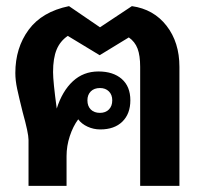

<svg xmlns="http://www.w3.org/2000/svg" viewBox="-20 -606 668 626"><path d="M565 -388V0H437V-388Q437 -425 428.5 -447.5Q420 -470 400 -484L305 -426L201 -489Q176 -472 164.5 -444Q153 -416 153 -371Q153 -340 165 -252Q183 -309 217.5 -341Q252 -373 301 -373Q349 -373 377 -348.5Q405 -324 405 -279Q405 -235 379 -209.5Q353 -184 307 -184Q285 -184 265.5 -193Q246 -202 235 -217Q218 -194 207.5 -162Q197 -130 197 -97V0H73V-150Q73 -172 54 -240Q42 -288 36 -316Q30 -344 30 -368Q30 -450 73.5 -509Q117 -568 205 -586L306 -517L410 -586Q481 -576 523 -522Q565 -468 565 -388ZM265 -279Q265 -260 276 -249Q287 -238 306 -238Q324 -238 335 -249Q346 -260 346 -279Q346 -297 335 -308Q324 -319 306 -319Q287 -319 276 -308Q265 -297 265 -279Z"/></svg>

Font: Sarabun
Style: Bold
Weight: 700
Designer: Suppakit Chalermlarp | Katatrad Co.,Ltd.
Foundry: Cadson Demak Co.,Ltd.
Version: Version 1.000; ttfautohint (v1.6)